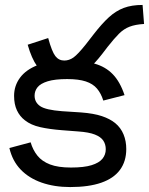

<svg xmlns="http://www.w3.org/2000/svg" viewBox="-20 -745 603 777"><path d="M234 -425Q205 -425 178.5 -436Q152 -447 130 -477.5Q108 -508 92 -564L175 -591Q190 -536 204 -518Q218 -500 240 -500Q260 -500 277.5 -512.5Q295 -525 327 -565L358 -605Q392 -649 420.5 -675Q449 -701 481 -713Q513 -725 557 -725L563 -648Q528 -646 504.5 -637Q481 -628 461.5 -608.5Q442 -589 416 -556L393 -526Q365 -490 340 -468Q315 -446 289.5 -435.5Q264 -425 234 -425ZM264 12Q200 12 148.5 -6Q97 -24 63.5 -59Q30 -94 18 -146L104 -169Q113 -138 131.5 -115Q150 -92 182.5 -79.5Q215 -67 267 -67Q320 -67 350.5 -76.5Q381 -86 394.5 -102.5Q408 -119 408 -141Q408 -161 398 -176Q388 -191 364 -200.5Q340 -210 297 -213L232 -218Q180 -222 142.5 -230.5Q105 -239 81 -258Q60 -274 48.5 -298.5Q37 -323 37 -357Q37 -398 61 -430.5Q85 -463 132.5 -481.5Q180 -500 252 -500Q318 -500 362.5 -487.5Q407 -475 436.5 -444.5Q466 -414 484 -360L398 -338Q389 -367 372.5 -386.5Q356 -406 327 -415.5Q298 -425 252 -425Q202 -425 173 -416Q144 -407 132 -392Q120 -377 120 -358Q120 -331 142.5 -315.5Q165 -300 231 -295L308 -290Q360 -286 392.5 -275Q425 -264 446 -247Q469 -228 480 -201Q491 -174 491 -142Q491 -92 465.5 -57.5Q440 -23 389.5 -5.5Q339 12 264 12Z"/></svg>

Font: telugu15
Style: Book
Weight: 400
Designer: Jelle Bosma - Monotype Design Team
Foundry: Monotype Imaging Inc.
Version: Version 2.003